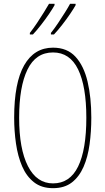

<svg xmlns="http://www.w3.org/2000/svg" viewBox="-20 -973 551 1003"><path d="M457 -358Q457 -286 448 -219.5Q439 -153 416.5 -101.5Q394 -50 355.5 -20Q317 10 257 10Q197 10 157.5 -21Q118 -52 95.5 -104.5Q73 -157 63.5 -223Q54 -289 54 -358Q54 -541 106.5 -632.5Q159 -724 257 -724Q331 -724 374.5 -676.5Q418 -629 437.5 -546.5Q457 -464 457 -358ZM80 -358Q80 -195 126 -105Q172 -15 257 -15Q345 -15 388 -103Q431 -191 431 -358Q431 -522 388 -610.5Q345 -699 257 -699Q167 -699 123.5 -609.5Q80 -520 80 -358ZM375 -946Q367 -931 347.5 -902Q328 -873 304.5 -843Q281 -813 262 -793H246V-801Q263 -822 282.5 -851Q302 -880 319.5 -908Q337 -936 346 -953H375ZM265 -946Q257 -931 237.5 -902Q218 -873 194.5 -843Q171 -813 152 -793H136V-801Q154 -824 173.5 -853Q193 -882 209.5 -909Q226 -936 236 -953H265Z"/></svg>

Font: Noto Sans Gujarati ExtraCondensed Thin
Style: Regular
Weight: 100
Width: 2
Designer: Jelle Bosma - Monotype Design Team, Universal Thirst
Foundry: Monotype Imaging Inc.
Version: Version 2.106; ttfautohint (v1.8.4.7-5d5b)